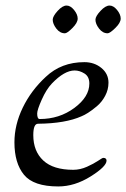

<svg xmlns="http://www.w3.org/2000/svg" viewBox="-20 -660 455 692"><path d="M170 -589Q170 -601 187.5 -620.5Q205 -640 220 -640Q234 -640 247 -624Q260 -608 260 -593Q260 -578 241 -559Q222 -540 214 -540Q196 -540 183 -557Q170 -574 170 -589ZM324 -589Q324 -601 342 -620.5Q360 -640 375 -640Q389 -640 402 -624Q415 -608 415 -593Q415 -578 395.5 -559Q376 -540 368 -540Q350 -540 337 -557Q324 -574 324 -589ZM32 -147Q32 -210 62 -272Q92 -334 145 -383Q201 -436 284 -436Q320 -436 345.5 -415Q371 -394 371 -362Q371 -337 359 -314.5Q347 -292 329 -277Q311 -262 297.5 -253.5Q284 -245 274 -241Q216 -215 117 -214Q100 -214 100 -173Q100 -115 136 -81.5Q172 -48 244 -48Q269 -48 293.5 -59Q318 -70 333.5 -80.5Q349 -91 352 -91Q364 -91 364 -81Q364 -60 306.5 -24Q249 12 190 12Q101 12 66.5 -30Q32 -72 32 -147ZM114 -251Q114 -231 123 -231Q194 -231 248 -271Q302 -311 302 -359Q302 -384 284.5 -395Q267 -406 249 -406Q212 -406 167 -359Q147 -338 130.5 -301Q114 -264 114 -251Z"/></svg>

Font: OFL Sorts Mill Goudy TT
Style: Italic
Weight: 500
Italic angle: -6°
Version: Version 003.000